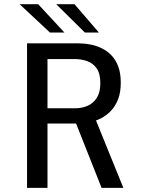

<svg xmlns="http://www.w3.org/2000/svg" viewBox="-20 -910 690 930"><path d="M111 0V-700H361.5Q388 -700 416.2 -694.8Q444.5 -689.5 471 -677Q497.5 -664.5 518.8 -643Q540 -621.5 552.5 -588.5Q565 -555.5 565 -509.5Q565 -462.5 551.8 -428.8Q538.5 -395 516.5 -372.2Q494.5 -349.5 467.8 -336.2Q441 -323 413.2 -317.2Q385.5 -311.5 361.5 -311.5H210V0ZM472 0 337.5 -339.5 435.5 -350 577.5 0ZM210 -385.5H344Q376.5 -385.5 404.2 -397.5Q432 -409.5 449 -436.2Q466 -463 466 -507Q466 -553.5 448.2 -578.8Q430.5 -604 402 -614Q373.5 -624 341.5 -624H210ZM391 -752.5 252.5 -889.5H341L459 -752.5ZM222 -752.5 75 -889.5H165L292 -752.5Z"/></svg>

Font: Trispace Thin
Style: Regular
Weight: 400
Version: Version 1.210